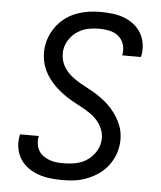

<svg xmlns="http://www.w3.org/2000/svg" viewBox="-53 -789 707 844"><g transform="rotate(5 300.0 -367.5)"><path d="M253 8Q226 8 199.5 5Q173 2 148.5 -6.5Q124 -15 103 -29.5Q82 -44 68 -65.5Q54 -87 49 -113Q44 -139 49 -166Q49 -168 49.5 -170.5Q50 -173 51 -176H134Q133 -174 133 -172.5Q133 -171 132 -170Q130 -154 132.5 -138.5Q135 -123 143 -110Q151 -97 163.5 -88.5Q176 -80 190.5 -74.5Q205 -69 221 -67.5Q237 -66 253 -66Q278 -66 303 -70.5Q328 -75 350.5 -88.5Q373 -102 389 -124.5Q405 -147 409 -172Q413 -195 407 -217Q401 -239 388 -257Q375 -275 358 -288Q341 -301 322 -312Q303 -323 283.5 -333Q264 -343 245.5 -355Q227 -367 210 -381Q193 -395 178.5 -411Q164 -427 152.5 -445.5Q141 -464 134 -485Q127 -506 125 -529Q123 -552 127 -575Q131 -601 142 -624.5Q153 -648 170 -668.5Q187 -689 209.5 -704Q232 -719 256.5 -727.5Q281 -736 306 -739.5Q331 -743 356 -743Q383 -743 409 -740Q435 -737 458.5 -728.5Q482 -720 502 -705Q522 -690 535 -669Q548 -648 552.5 -622.5Q557 -597 553 -571Q552 -568 551.5 -565.5Q551 -563 551 -561H468Q468 -562 468.5 -563.5Q469 -565 469 -567Q473 -590 465.5 -611.5Q458 -633 441 -646.5Q424 -660 401.5 -664.5Q379 -669 356 -669Q332 -669 308 -664Q284 -659 262.5 -645Q241 -631 226.5 -609.5Q212 -588 208 -564Q205 -540 210.5 -518Q216 -496 229 -478.5Q242 -461 259 -447.5Q276 -434 295 -423Q314 -412 333.5 -402Q353 -392 371.5 -380Q390 -368 406.5 -354.5Q423 -341 437.5 -324.5Q452 -308 463.5 -289.5Q475 -271 482.5 -250.5Q490 -230 492 -206.5Q494 -183 490 -160Q486 -134 474.5 -110Q463 -86 445 -65.5Q427 -45 403.5 -30.5Q380 -16 355 -7Q330 2 304 5Q278 8 253 8Z"/></g></svg>

Font: Iosevka Curly Extended Oblique
Style: Regular
Weight: 400
Width: 7
Italic angle: -9°
Monospace: yes
Designer: Belleve Invis
Foundry: Belleve Invis
Version: Version 11.1.0; ttfautohint (v1.8.3)